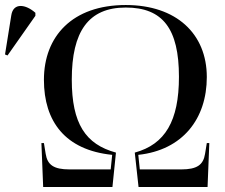

<svg xmlns="http://www.w3.org/2000/svg" viewBox="-40 -745 896 765"><path d="M132 0H408L422 -137C301 -170 246 -252 246 -428C246 -619 312 -715 461 -715C609 -715 673 -630 673 -439C673 -263 618 -170 497 -137L512 0H787L794 -175H784L777 -132C770 -88 745 -70 682 -70H517L511 -128C688 -147 784 -272 784 -438C784 -611 662 -725 461 -725C248 -725 135 -600 135 -427C135 -261 220 -147 407 -128L401 -70H237C174 -70 149 -88 142 -132L135 -175H125ZM-10 -524 101 -682V-694C63 -728 13 -736 5 -684L-20 -528Z"/></svg>

Font: Noto Serif Display
Style: Regular
Weight: 400
Designer: Monotype Design Team
Foundry: Monotype Imaging Inc.
Version: Version 2.009